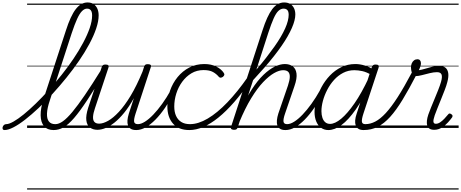

<svg xmlns="http://www.w3.org/2000/svg" viewBox="-220 -1039 3744 1559"><path d="M-183 17Q-194 17 -197.5 9.5Q-201 2 -198.5 -7Q-196 -16 -188.5 -23.5Q-181 -31 -169 -31Q-147 -31 -110 -52Q-73 -73 -27 -110.5Q19 -148 71 -198.5Q123 -249 176.5 -308.5Q230 -368 281.5 -432.5Q333 -497 377 -562.5Q421 -628 455 -691.5Q489 -755 508.5 -811.5Q528 -868 528 -914Q528 -925 536 -930.5Q544 -936 554.5 -936Q565 -936 573 -930.5Q581 -925 581 -914Q581 -867 561 -807.5Q541 -748 505.5 -682Q470 -616 422.5 -546.5Q375 -477 320 -409Q265 -341 207.5 -278Q150 -215 93 -161.5Q36 -108 -16 -67.5Q-68 -27 -111 -5Q-154 17 -183 17ZM215 17Q165 17 138 -14Q111 -45 110 -102Q109 -159 133 -234L315 -791Q353 -910 395 -964.5Q437 -1019 491 -1019Q521 -1019 541 -1005Q561 -991 571 -967.5Q581 -944 581 -914Q581 -901 573 -895Q565 -889 554.5 -889Q544 -889 536 -895Q528 -901 528 -914Q528 -931 524 -943Q520 -955 511 -962Q502 -969 487 -969Q466 -969 446 -949Q426 -929 406 -885Q386 -841 362 -769L185 -225Q163 -160 161.5 -117Q160 -74 177 -52.5Q194 -31 228 -31Q239 -31 243.5 -23.5Q248 -16 246 -7Q244 2 236 9.5Q228 17 215 17ZM0 490H394V500H0ZM0 -20H394V0H0ZM0 -505H394V-500H0ZM0 -1010H394V-1000H0Z M216 17Q205 17 200 9.5Q195 2 196.5 -7Q198 -16 206.5 -23.5Q215 -31 230 -31Q258 -31 291 -54.5Q324 -78 367.5 -130Q411 -182 469 -267Q527 -352 604 -476Q610 -486 619.5 -485Q629 -484 634.5 -476Q640 -468 634 -459Q549 -318 488 -225.5Q427 -133 381 -80Q335 -27 296 -5Q257 17 216 17ZM394 490V500ZM394 -20V0ZM394 -505V-500ZM394 -1010V-1000Z M571 15Q535 15 510.5 -3.5Q486 -22 481 -61.5Q476 -101 496 -164L606 -494Q610 -506 616.5 -510.5Q623 -515 636 -515Q653 -515 659 -509Q665 -503 661 -491L551 -160Q537 -119 535.5 -91Q534 -63 546.5 -49Q559 -35 585 -35Q617 -35 658 -58Q699 -81 745.5 -131Q792 -181 840.5 -261Q889 -341 937 -457L950 -497Q954 -509 960 -513.5Q966 -518 980 -518Q996 -518 1002.5 -512.5Q1009 -507 1005 -495L881 -117Q866 -71 869 -51Q872 -31 900 -31Q910 -31 914 -23.5Q918 -16 916.5 -7Q915 2 907.5 9.5Q900 17 886 17Q858 17 842 7Q826 -3 819.5 -20.5Q813 -38 815 -62.5Q817 -87 826 -116L867 -242Q828 -172 788 -123Q748 -74 709.5 -43.5Q671 -13 636 1Q601 15 571 15ZM394 490H1065V500H394ZM394 -20H1065V0H394ZM394 -505H1065V-500H394ZM394 -1010H1065V-1000H394Z M886 17Q875 17 870 9.5Q865 2 866.5 -7Q868 -16 876.5 -23.5Q885 -31 900 -31Q925 -31 957 -51Q989 -71 1024.5 -108Q1060 -145 1096.5 -195.5Q1133 -246 1167 -307Q1172 -316 1181 -315Q1190 -314 1196 -307.5Q1202 -301 1197 -292Q1160 -222 1121 -165Q1082 -108 1042 -67.5Q1002 -27 963 -5Q924 17 886 17ZM1064 490V500ZM1064 -20V0ZM1064 -505V-500ZM1064 -1010V-1000Z M1317 17Q1231 17 1185 -35Q1139 -87 1139 -175Q1139 -241 1160.5 -302.5Q1182 -364 1222 -413Q1262 -462 1317 -490.5Q1372 -519 1439 -519Q1495 -519 1536 -498.5Q1577 -478 1597 -447Q1603 -438 1601.5 -431Q1600 -424 1590 -415Q1579 -408 1571 -408Q1563 -408 1556 -416Q1537 -439 1509 -454.5Q1481 -470 1433 -470Q1378 -470 1334.5 -444Q1291 -418 1259.5 -375Q1228 -332 1211.5 -279.5Q1195 -227 1195 -174Q1195 -130 1209.5 -98Q1224 -66 1252 -48.5Q1280 -31 1322 -31Q1333 -31 1337.5 -23.5Q1342 -16 1341 -6.5Q1340 3 1333.5 10Q1327 17 1317 17ZM1065 490H1600V500H1065ZM1065 -20H1600V0H1065ZM1065 -505H1600V-500H1065ZM1065 -1010H1600V-1000H1065Z M1317 17Q1307 17 1302 10Q1297 3 1298 -6.5Q1299 -16 1305.5 -23.5Q1312 -31 1323 -31Q1390 -31 1467 -76.5Q1544 -122 1626 -207.5Q1708 -293 1791 -412Q1801 -428 1809 -424Q1817 -420 1819 -407Q1821 -394 1813 -382Q1747 -285 1681.5 -210Q1616 -135 1553.5 -84.5Q1491 -34 1432 -8.5Q1373 17 1317 17ZM1600 490V500ZM1600 -20V0ZM1600 -505V-500ZM1600 -1010V-1000Z M2097 17Q2070 17 2054.5 7Q2039 -3 2032.5 -21Q2026 -39 2028.5 -63.5Q2031 -88 2040 -117L2118 -344Q2132 -386 2133 -413.5Q2134 -441 2121 -455Q2108 -469 2079 -469Q2047 -469 2005.5 -445.5Q1964 -422 1916.5 -372Q1869 -322 1819.5 -241Q1770 -160 1722 -44L1731 -134Q1776 -238 1823.5 -311.5Q1871 -385 1919 -431Q1967 -477 2011 -498Q2055 -519 2093 -519Q2131 -519 2156.5 -500.5Q2182 -482 2187.5 -442.5Q2193 -403 2171 -340L2095 -118Q2079 -72 2082 -51.5Q2085 -31 2111 -31Q2121 -31 2125.5 -23.5Q2130 -16 2128.5 -7Q2127 2 2119 9.5Q2111 17 2097 17ZM1680 15Q1668 15 1660 10Q1652 5 1655 -6L1911 -791Q1949 -910 1990.5 -964.5Q2032 -1019 2087 -1019Q2117 -1019 2137 -1006.5Q2157 -994 2167.5 -972Q2178 -950 2178 -921Q2178 -899 2171 -871.5Q2164 -844 2150 -812Q2136 -780 2115.5 -744Q2095 -708 2067 -667.5Q2039 -627 2004 -582.5Q1969 -538 1926.5 -489.5Q1884 -441 1835 -388L1710 -4Q1706 6 1700.5 10.5Q1695 15 1680 15ZM1862 -474Q1906 -525 1942 -571.5Q1978 -618 2007.5 -659.5Q2037 -701 2059 -738.5Q2081 -776 2095.5 -808.5Q2110 -841 2117 -869Q2124 -897 2124 -919Q2124 -935 2120 -946Q2116 -957 2106.5 -963Q2097 -969 2083 -969Q2060 -969 2040.5 -950.5Q2021 -932 2002 -889.5Q1983 -847 1959 -774ZM1600 490H2276V500H1600ZM1600 -20H2276V0H1600ZM1600 -505H2276V-500H1600ZM1600 -1010H2276V-1000H1600Z M2098 17Q2087 17 2082 9.5Q2077 2 2078.5 -7Q2080 -16 2088.5 -23.5Q2097 -31 2112 -31Q2137 -31 2169 -51Q2201 -71 2236.5 -108Q2272 -145 2308.5 -195.5Q2345 -246 2379 -307Q2384 -316 2393 -315Q2402 -314 2408 -307.5Q2414 -301 2409 -292Q2372 -222 2333 -165Q2294 -108 2254 -67.5Q2214 -27 2175 -5Q2136 17 2098 17ZM2276 490V500ZM2276 -20V0ZM2276 -505V-500ZM2276 -1010V-1000Z M2446 17Q2413 17 2387.5 -1Q2362 -19 2348 -52.5Q2334 -86 2334 -131Q2334 -175 2348.5 -227.5Q2363 -280 2390.5 -331.5Q2418 -383 2458.5 -425.5Q2499 -468 2551 -493.5Q2603 -519 2666 -519Q2702 -519 2742 -507Q2782 -495 2814 -472L2800 -428Q2757 -454 2722 -461.5Q2687 -469 2657 -469Q2608 -469 2566.5 -447.5Q2525 -426 2492.5 -390Q2460 -354 2437 -309.5Q2414 -265 2402 -220Q2390 -175 2390 -136Q2390 -106 2398 -82.5Q2406 -59 2421.5 -46Q2437 -33 2460 -33Q2500 -33 2550.5 -75Q2601 -117 2658.5 -200Q2716 -283 2774 -407L2792 -369Q2729 -236 2669 -150.5Q2609 -65 2553 -24Q2497 17 2446 17ZM2733 17Q2706 17 2690.5 7Q2675 -3 2668.5 -20.5Q2662 -38 2664 -62.5Q2666 -87 2676 -116L2799 -494Q2804 -506 2810.5 -510.5Q2817 -515 2830 -515Q2848 -515 2853 -508Q2858 -501 2854 -489L2731 -117Q2716 -71 2718.5 -51Q2721 -31 2746 -31Q2756 -31 2760.5 -23.5Q2765 -16 2763.5 -7Q2762 2 2754.5 9.5Q2747 17 2733 17ZM2276 490H2911V500H2276ZM2276 -20H2911V0H2276ZM2276 -505H2911V-500H2276ZM2276 -1010H2911V-1000H2276Z M2733 17Q2720 17 2716 9.5Q2712 2 2715 -7Q2718 -16 2726 -23.5Q2734 -31 2747 -31Q2787 -31 2827.5 -52Q2868 -73 2912.5 -121Q2957 -169 3009 -250Q3061 -331 3124 -450Q3127 -456 3135 -458Q3143 -460 3152 -458.5Q3161 -457 3165.5 -452Q3170 -447 3164 -437Q3102 -317 3049.5 -230.5Q2997 -144 2947.5 -89.5Q2898 -35 2846 -9Q2794 17 2733 17ZM2911 490H2936V500H2911ZM2911 -20H2936V0H2911ZM2911 -505H2936V-500H2911ZM2911 -1010H2936V-1000H2911Z M3306 15Q3282 15 3268 6Q3254 -3 3249 -20Q3244 -37 3246.5 -59.5Q3249 -82 3258 -109Q3266 -133 3279.5 -165.5Q3293 -198 3308 -234.5Q3323 -271 3337.5 -307Q3352 -343 3361 -374Q3373 -416 3365 -434.5Q3357 -453 3328 -453Q3302 -453 3269.5 -445Q3237 -437 3206.5 -429Q3176 -421 3155 -421Q3145 -421 3136.5 -429Q3128 -437 3123 -452.5Q3118 -468 3117 -491Q3117 -510 3123.5 -525Q3130 -540 3142 -549Q3154 -558 3171 -558Q3183 -558 3190.5 -549Q3198 -540 3198 -526Q3198 -517 3194.5 -503.5Q3191 -490 3181 -469Q3203 -472 3231 -480.5Q3259 -489 3288.5 -496.5Q3318 -504 3347 -504Q3378 -504 3396.5 -489.5Q3415 -475 3419.5 -445.5Q3424 -416 3412 -372Q3405 -344 3391 -308Q3377 -272 3361.5 -233.5Q3346 -195 3332 -160.5Q3318 -126 3310 -103Q3297 -65 3299.5 -49.5Q3302 -34 3319 -34Q3336 -34 3353.5 -45.5Q3371 -57 3388 -75Q3405 -93 3418 -109Q3424 -117 3429.5 -117.5Q3435 -118 3443 -113Q3454 -106 3454.5 -99.5Q3455 -93 3451 -86Q3439 -69 3417.5 -45Q3396 -21 3367.5 -3Q3339 15 3306 15ZM2936 490H3504V500H2936ZM2936 -20H3504V0H2936ZM2936 -505H3504V-500H2936ZM2936 -1010H3504V-1000H2936Z"/></svg>

Font: Playwrite US Trad Guides
Style: Regular
Weight: 400
Designer: Veronika Burian, José Scaglione
Foundry: TypeTogether
Version: Version 1.003